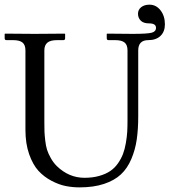

<svg xmlns="http://www.w3.org/2000/svg" viewBox="-20 -790 730 822"><path d="M615.2 -618.2Q571.8 -618.2 571.8 -574.2V-293Q571.8 -236.3 565.4 -192.6Q559.1 -148.9 542.2 -109.1Q525.4 -69.3 497.8 -43.5Q470.2 -17.6 425.5 -2.7Q380.9 12.2 320.8 12.2Q291 12.2 262 6.6Q232.9 1 200.7 -15.9Q168.5 -32.7 144.5 -58.8Q120.6 -85 104.7 -130.1Q88.9 -175.3 88.9 -233.9V-574.2Q88.9 -597.7 76.4 -607.9Q64 -618.2 35.2 -618.2H7.8Q0 -618.2 0 -626V-645L2 -646Q88.9 -645 127.9 -645L256.8 -646L258.8 -645V-626Q258.8 -618.2 251 -618.2H225.1Q195.3 -618.2 182.6 -607.2Q169.9 -596.2 169.9 -574.2V-267.1Q169.9 -240.7 170.4 -226.8Q170.9 -212.9 173.6 -189Q176.3 -165 181.4 -148.9Q186.5 -132.8 197.3 -113.5Q208 -94.2 223.1 -79.1Q274.9 -28.8 341.8 -28.8Q377 -28.8 405 -36.9Q433.1 -44.9 452.1 -57.9Q471.2 -70.8 485.1 -90.8Q499 -110.8 506.6 -130.9Q514.2 -150.9 518.8 -177.5Q523.4 -204.1 524.7 -225.8Q525.9 -247.6 525.9 -274.9V-574.2Q525.9 -597.7 513.4 -607.9Q501 -618.2 472.2 -618.2H444.8Q437 -618.2 437 -626V-645L439 -646Q509.8 -645 548.8 -645Q610.4 -645 629.2 -649.9Q647.9 -654.8 647.9 -670.9Q647.9 -689.9 618.2 -689.9Q593.8 -689.9 582.3 -701.9Q570.8 -713.9 570.8 -731Q570.8 -748.5 584.5 -759.3Q598.1 -770 620.1 -770Q648.4 -770 667.2 -745.8Q686 -721.7 686 -686Q686 -654.3 667 -636.2Q647.9 -618.2 615.2 -618.2Z"/></svg>

Font: Linux Biolinum G
Style: Regular
Weight: 400
Designer: Philipp H. Poll
Foundry: Philipp H. Poll
Version: Version 1.1.0 ; ttfautohint (v1.6)